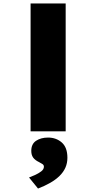

<svg xmlns="http://www.w3.org/2000/svg" viewBox="-20 -760 557 1111"><path d="M157 0V-740H360V0ZM200 331 148 267Q162 262 182 253Q202 244 218 232Q234 220 234 205Q234 195 226.5 190Q219 185 206 178Q183 167 172 152Q161 137 161 113Q161 73 189 54.5Q217 36 258 36Q305 36 337.5 64.5Q370 93 370 153Q370 184 358.5 210Q347 236 324.5 258Q302 280 270.5 298Q239 316 200 331Z"/></svg>

Font: Lexend Mega Black
Style: Regular
Weight: 900
Version: Version 1.007